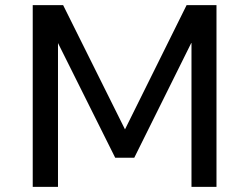

<svg xmlns="http://www.w3.org/2000/svg" viewBox="-20 -725 968 745"><path d="M107 0V-705H225L465 -223L704 -705H820V0H723V-558H722L501 -113H427L205 -558V0Z"/></svg>

Font: Nunito Sans 7pt Medium
Style: Regular
Weight: 500
Designer: Vernon Adams
Foundry: Vernon Adams
Version: Version 3.101;gftools[0.9.27]